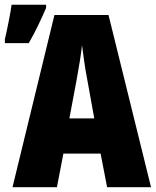

<svg xmlns="http://www.w3.org/2000/svg" viewBox="-27 -776 646 796"><path d="M417 0 390.1 -139.2H235.8L209 0H24.9L198.7 -713.9H422.9L599.1 0ZM363.8 -285.2 335 -444.8Q327.1 -484.9 322 -522Q316.9 -559.1 313 -588.9Q310.1 -560.5 304.2 -523.7Q298.3 -486.8 291 -446.8L260.7 -285.2ZM-6.8 -597.2V-613.3Q-4.4 -622.6 -0.2 -642.3Q3.9 -662.1 8.5 -684.8Q13.2 -707.5 16.6 -727.3Q20 -747.1 21 -756.3H164.1V-743.2Q148.9 -707.5 131.1 -670.7Q113.3 -633.8 92.3 -597.2Z"/></svg>

Font: Open Sans Condensed ExtraBold
Style: Regular
Weight: 800
Width: 3
Designer: Monotype Design Team
Foundry: Monotype Imaging Inc.
Version: Version 3.000; ttfautohint (v1.8.4)